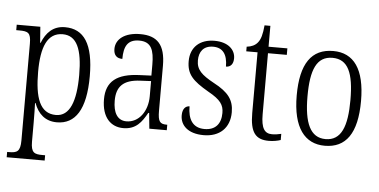

<svg xmlns="http://www.w3.org/2000/svg" viewBox="-57 -769 2206 1118"><g transform="rotate(5 1046.5 -210.0)"><path d="M17 238H239V207H223C177 207 156 200 156 135V25C156 -22 155 -64 154 -91H157C180 -29 222 10 290 10C397 10 458 -78 458 -274C458 -463 400 -546 290 -546C220 -546 180 -503 156 -443H153L146 -536H8V-504H25C77 -504 94 -497 94 -433V133C94 199 74 207 27 207H17ZM281 -32C186 -32 156 -124 156 -274C156 -418 190 -504 280 -504C362 -504 396 -427 396 -275C396 -123 362 -32 281 -32Z M678 10C753 10 785 -36 816 -91H821L830 0H932V-32H929C889 -32 877 -45 877 -110V-372C877 -495 829 -544 730 -544C640 -544 587 -503 587 -445C587 -409 605 -391 638 -391C638 -464 659 -506 727 -506C798 -506 815 -458 815 -372V-309L746 -306C615 -301 552 -253 552 -148C552 -41 606 10 678 10ZM693 -31C639 -31 615 -77 615 -145C615 -225 651 -270 756 -274L816 -277V-188C816 -101 766 -31 693 -31Z M1148 10C1241 10 1300 -45 1300 -137C1300 -209 1268 -252 1181 -298C1108 -338 1077 -366 1077 -421C1077 -471 1102 -508 1159 -508C1214 -508 1243 -472 1243 -399C1271 -399 1286 -419 1286 -451C1286 -501 1244 -543 1164 -543C1079 -543 1024 -494 1024 -412C1024 -335 1060 -299 1153 -245C1227 -204 1246 -175 1246 -128C1246 -64 1213 -26 1150 -26C1080 -26 1052 -76 1052 -150C1031 -150 1011 -135 1011 -94C1011 -36 1056 10 1148 10Z M1529 10C1555 10 1581 5 1598 -1V-37C1579 -33 1565 -30 1544 -30C1501 -30 1480 -59 1480 -141V-498H1590V-536H1480V-658H1446C1441 -605 1433 -575 1416 -555C1402 -538 1381 -528 1353 -525V-498H1419V-143C1419 -29 1452 10 1529 10Z M1856 10C1979 10 2044 -78 2044 -268C2044 -454 1978 -544 1858 -544C1731 -544 1668 -454 1668 -268C1668 -79 1739 10 1856 10ZM1857 -29C1768 -29 1731 -112 1731 -268C1731 -425 1765 -504 1857 -504C1948 -504 1982 -426 1982 -268C1982 -114 1949 -29 1857 -29Z"/></g></svg>

Font: Noto Serif Sinhala Condensed Light
Style: Regular
Weight: 300
Width: 3
Designer: Jelle Bosma - Monotype Design Team
Foundry: Monotype Imaging Inc.
Version: Version 2.007